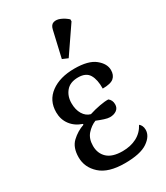

<svg xmlns="http://www.w3.org/2000/svg" viewBox="-201 -896 861 993"><g transform="rotate(-30 229.0 -399.5)"><path d="M243 10Q145 10 97.5 -33Q50 -76 50 -136Q50 -195 82.5 -225.5Q115 -256 156 -270V-275Q114 -289 90 -321Q66 -353 66 -396Q66 -466 119.5 -505.5Q173 -545 260 -545Q343 -545 382 -513.5Q421 -482 421 -444Q421 -414 402.5 -398Q384 -382 336 -382Q337 -435 319 -465.5Q301 -496 254 -496Q206 -496 182 -467.5Q158 -439 158 -397Q158 -358 174 -331.5Q190 -305 217 -298Q248 -308 280.5 -314Q313 -320 333 -319Q351 -305 351 -280Q351 -258 335 -246.5Q319 -235 295 -235Q282 -235 262 -241.5Q242 -248 220 -257Q190 -245 167 -219Q144 -193 144 -150Q144 -105 173.5 -77.5Q203 -50 264 -50Q312 -50 348.5 -69Q385 -88 405 -126Q412 -121 417 -111Q422 -101 422 -87Q422 -49 379 -19.5Q336 10 243 10ZM262 -606 229 -620 265 -776Q271 -802 289 -807Q307 -812 329 -802.5Q351 -793 370 -776V-764Z"/></g></svg>

Font: Noto Serif SemiCondensed
Style: Regular
Weight: 400
Width: 4
Designer: Monotype Design Team
Foundry: Monotype Imaging Inc.
Version: Version 2.013